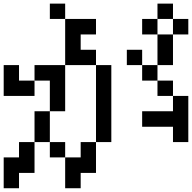

<svg xmlns="http://www.w3.org/2000/svg" viewBox="-20 -879 1040 1040"><path d="M750 -692.4V-776.4H833V-692.4ZM750 -192.4V-276.4H917V-359.4H1000V-109.4H917V-192.4ZM667 -526.4V-609.4H750V-526.4ZM250 -776.4V-859.4H333V-776.4ZM0 -359.4V-526.4H83V-442.4H167V-526.4H333V-776.4H500V-692.4H417V-609.4H500V-526.4H333V-276.4H250V-442.4H167V-359.4ZM0 -26.4H83V-109.4H167V-276.4H250V-109.4H333V-26.4H417V-109.4H500V57.6H417V140.6H333V-26.4H250V-109.4H167V57.6H83V140.6H0ZM833 -692.4H917V-526.4H833ZM917 -692.4V-776.4H833V-859.4H917V-776.4H1000V-692.4ZM917 -359.4H833V-442.4H750V-526.4H833V-442.4H917ZM500 -109.4V-526.4H583V-109.4Z"/></svg>

Font: KH Dot kagurazaka 12
Style: Regular
Weight: 400
Designer: Original version for X68000 by Keitarou Hiraki (http://hp.vector.co.jp/authors/VA000874/) / TrueType conversion by Homem
Version: Version 1.00.20150527